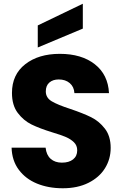

<svg xmlns="http://www.w3.org/2000/svg" viewBox="-20 -1000 655 1027"><path d="M42 -210H224Q228 -171 251 -150.5Q274 -130 311 -130Q349 -130 371 -147.5Q393 -165 393 -196Q393 -222 375.5 -239Q358 -256 332.5 -267Q307 -278 260 -292Q192 -313 149 -334Q106 -355 75 -396Q44 -437 44 -503Q44 -601 115 -656.5Q186 -712 300 -712Q416 -712 487 -656.5Q558 -601 563 -502H378Q376 -536 353 -555.5Q330 -575 294 -575Q263 -575 244 -558.5Q225 -542 225 -511Q225 -477 257 -458Q289 -439 357 -417Q425 -394 467.5 -373Q510 -352 541 -312Q572 -272 572 -209Q572 -149 541.5 -100Q511 -51 453 -22Q395 7 316 7Q239 7 178 -18Q117 -43 80.5 -92Q44 -141 42 -210ZM423 -847 182 -746V-864L423 -980Z"/></svg>

Font: IBM-Poppins
Style: Poppins-Bold
Weight: 700
Designer: Mike Abbink, Paul van der Laan, Pieter van Rosmalen, Ben Mitchell, Mark Frömberg
Foundry: Bold Monday
Version: Version 1.1